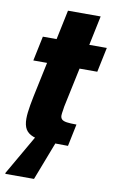

<svg xmlns="http://www.w3.org/2000/svg" viewBox="-94 -709 577 949"><g transform="rotate(10 194.5 -234.0)"><path d="M284 0Q220 0 176.5 -2.5Q133 -5 107 -15Q81 -25 69.5 -44.5Q58 -64 58 -97Q58 -112 60 -129Q62 -146 65.5 -166.5Q69 -187 74 -211L111 -386H42L68 -510H137L168 -658H332L301 -510H389L363 -386H274L232 -188Q231 -179 229.5 -170.5Q228 -162 227 -155Q226 -148 226 -143Q226 -130 233.5 -123Q241 -116 258.5 -113.5Q276 -111 307 -111ZM3 190V185L120 -18H226L225 -13L147 190Z"/></g></svg>

Font: Saira SemiCondensed ExtraBold
Style: Italic
Weight: 800
Width: 4
Italic angle: -12°
Designer: Hector Gatti with collaboration of the Omnibus-Type team
Foundry: Omnibus-Type
Version: Version 1.101